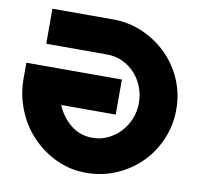

<svg xmlns="http://www.w3.org/2000/svg" viewBox="-80 -802 918 885"><g transform="rotate(10 379.0 -359.0)"><path d="M467 -452V-288H212Q233 -236 276.5 -200Q320 -164 379 -164Q418 -164 451.5 -180Q485 -196 510 -223Q535 -250 549 -285Q563 -320 563 -359Q563 -398 549.5 -433Q536 -468 511.5 -495Q487 -522 453.5 -538Q420 -554 379 -554H95V-718H392Q464 -715 527 -685.5Q590 -656 637 -608Q684 -560 711 -496Q738 -432 738 -359Q738 -285 710 -219.5Q682 -154 633.5 -105.5Q585 -57 519.5 -28.5Q454 0 379 0Q303 0 237.5 -31Q172 -62 123.5 -113.5Q75 -165 47.5 -233.5Q20 -302 20 -377V-452Z"/></g></svg>

Font: Aoudax Cyrillic
Style: Regular
Weight: 400
Designer: William Zhang
Foundry: William Zhang
Version: Version 1.00 June 4, 2021, initial release